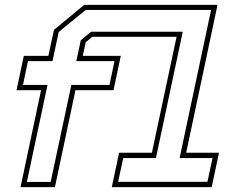

<svg xmlns="http://www.w3.org/2000/svg" viewBox="-20 -770 971 790"><path d="M64.5 0 149 -399H48L78 -540H179L202 -647L326.5 -750H875L746 -141.5H881L851 0H440L470 -141.5H605L706.5 -618.5H359.5L332.5 -596L320.5 -540H477L447 -399H290.5L206 0ZM90.5 -21.5H188.5L273.5 -420.5H430.5L451 -518.5H294L312.5 -604.5L355 -639.5H732L621.5 -119.5H487L466 -22H833.5L854.5 -119.5H719L848.5 -729H332.5L221.5 -638.5L196 -518.5H95L74.5 -420.5H175.5Z"/></svg>

Font: Tourney ExtraLight
Style: Italic
Weight: 250
Italic angle: -12°
Version: Version 1.015